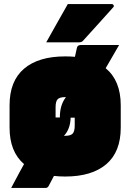

<svg xmlns="http://www.w3.org/2000/svg" viewBox="-20 -847 640 943"><path d="M313 -827H529Q535 -827 538 -821.5Q541 -816 536 -811Q498 -768 464.5 -731.5Q431 -695 387 -646Q381 -639 366 -639H207Q233 -686 259.5 -732.5Q286 -779 313 -827ZM300 -570Q325 -570 348 -568Q350 -579 353 -590.5Q356 -602 358 -613Q361 -626 378 -626H565Q542 -586 528 -562Q514 -538 499 -512Q573 -451 573 -330V-220Q573 -101 502 -40.5Q431 20 300 20Q271 20 245 17Q237 32 230 45.5Q223 59 218 68Q213 76 204 76H35Q42 63 53 42Q64 21 76 -1Q88 -23 98 -41Q27 -102 27 -220V-330Q27 -449 98 -509.5Q169 -570 300 -570ZM300 -370Q273 -370 263 -359.5Q253 -349 253 -320V-270H274Q274 -302 281.5 -326.5Q289 -351 304 -370ZM347 -230V-269H327Q325 -212 294 -180H300Q327 -180 337 -191Q347 -202 347 -230Z"/></svg>

Font: Recursive Mn Lnr St XBk
Style: Regular
Weight: 1000
Monospace: yes
Version: Version 1.079;hotconv 1.0.112;makeotfexe 2.5.65598; ttfautoh